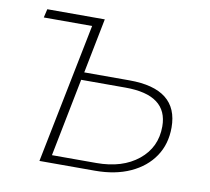

<svg xmlns="http://www.w3.org/2000/svg" viewBox="-64 -590 724 661"><g transform="rotate(10 298.5 -259.5)"><path d="M371 -327Q542 -327 542 -192Q542 -134 513 -91Q484 -48 431.5 -24Q379 0 308 0H114L212 -489H43L50 -519H251L213 -327ZM308 -27Q399 -27 454.5 -72Q510 -117 510 -190Q510 -300 362 -300H207L153 -27Z"/></g></svg>

Font: Montserrat ExtraLight
Style: Italic
Weight: 200
Italic angle: -11.3°
Designer: Julieta Ulanovsky
Foundry: Julieta Ulanovsky
Version: Version 9.000; ttfautohint (v1.8.4.7-5d5b)